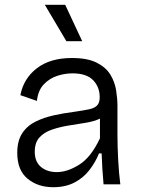

<svg xmlns="http://www.w3.org/2000/svg" viewBox="-20 -769 589 801"><path d="M202 12Q138 12 95 -23.5Q52 -59 52 -131Q52 -182 73 -213.5Q94 -245 129 -262Q164 -279 205 -288Q246 -297 286 -302Q328 -308 351.5 -313Q375 -318 385.5 -329.5Q396 -341 396 -363Q396 -406 368.5 -434.5Q341 -463 282 -463Q252 -463 220 -453Q188 -443 163.5 -418Q139 -393 134 -348L65 -372Q78 -441 133.5 -484Q189 -527 280 -527Q345 -527 383.5 -507.5Q422 -488 440.5 -457.5Q459 -427 464.5 -392Q470 -357 470 -327V-207Q470 -161 473 -103Q476 -45 482 0H412Q409 -34 407 -65.5Q405 -97 404 -129H393Q378 -92 353 -59.5Q328 -27 290.5 -7.5Q253 12 202 12ZM217 -51Q261 -51 310.5 -82Q360 -113 397 -192V-274Q371 -262 336 -256.5Q301 -251 264.5 -245Q228 -239 196 -228Q164 -217 144.5 -195.5Q125 -174 125 -136Q125 -94 151 -72.5Q177 -51 217 -51ZM257 -597 167 -749H252L323 -597Z"/></svg>

Font: Bricolage Grotesque 10pt Light
Style: Regular
Weight: 300
Designer: Mathieu Triay
Foundry: Atelier Triay
Version: Version 1.000; ttfautohint (v1.8.4.7-5d5b);gftools[0.9.32]